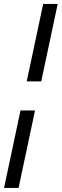

<svg xmlns="http://www.w3.org/2000/svg" viewBox="-37 -801 311 968"><path d="M170.9 -390.6H97.7L180.7 -781.2H253.9ZM56.6 146.5H-16.6L66.4 -244.1H139.6Z"/></svg>

Font: Munson
Style: Italic
Weight: 400
Italic angle: -12°
Designer: Paul James MIller
Foundry: High-Logic / Made with FontCreator
Version: Version 2.10;May 5, 2019;FontCreator 11.5.0.2430 64-bit